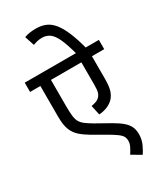

<svg xmlns="http://www.w3.org/2000/svg" viewBox="-259 -993 1087 1274"><g transform="rotate(-30 284.0 -356.0)"><path d="M568 -551H474V-380Q474 -329 466.5 -299Q459 -269 441 -246Q424 -224 393.5 -209.5Q363 -195 323 -192L307 -266Q329 -270 344.5 -275.5Q360 -281 370 -292Q382 -304 387.5 -321.5Q393 -339 393 -380V-551H160V-353Q160 -307 163 -278Q166 -249 176 -230Q186 -211 206 -195.5Q226 -180 260 -160L370 -98Q412 -74 437.5 -52Q463 -30 474.5 -5.5Q486 19 486 53Q486 93 469.5 128.5Q453 164 439 184L367 142Q380 122 391.5 99.5Q403 77 403 55Q403 36 395 21.5Q387 7 363 -10.5Q339 -28 290 -56L203 -106Q164 -129 136.5 -153.5Q109 -178 95 -212Q87 -231 83 -256Q79 -281 79 -316V-551H0V-622H568ZM394 -615Q373 -694 352.5 -739.5Q332 -785 307 -804Q282 -823 248 -823Q226 -823 209 -818.5Q192 -814 178 -809L154 -882Q175 -890 196 -893Q217 -896 245 -896Q286 -896 318 -882Q350 -868 376 -836Q402 -804 425 -749.5Q448 -695 469 -615Z"/></g></svg>

Font: Noto Sans Devanagari
Style: Regular
Weight: 400
Designer: Jelle Bosma - Monotype Design Team
Foundry: Monotype Imaging Inc.
Version: Version 2.003